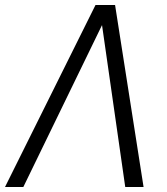

<svg xmlns="http://www.w3.org/2000/svg" viewBox="-45 -745 665 765"><path d="M361.5 -645 48 0H-25L335.5 -725H413.5L527 0H454Z"/></svg>

Font: JuliaMono Light
Style: Italic
Weight: 300
Italic angle: -9°
Monospace: yes
Designer: cormullion
Foundry: corm
Version: Version 0.054; ttfautohint (v1.8.4)